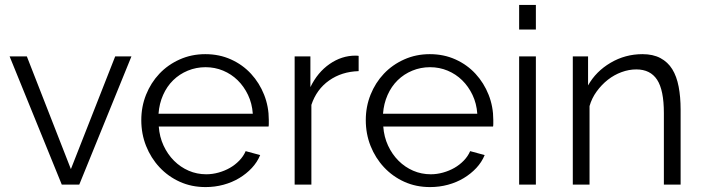

<svg xmlns="http://www.w3.org/2000/svg" viewBox="-20 -750 2855 780"><path d="M231 0 19 -521H89L268 -63L448 -521H514L302 0Z M815 10Q758 10 710.5 -11.5Q663 -33 628 -70.5Q593 -108 573.5 -157Q554 -206 554 -262Q554 -317 573.5 -365.5Q593 -414 627.5 -450.5Q662 -487 710 -508.5Q758 -530 814 -530Q871 -530 918.5 -508.5Q966 -487 1000 -450Q1034 -413 1053 -365Q1072 -317 1072 -263Q1072 -255 1072 -247Q1072 -239 1071 -236H625Q628 -194 644.5 -158.5Q661 -123 687 -97Q713 -71 746.5 -56.5Q780 -42 818 -42Q843 -42 868 -49Q893 -56 914 -68Q935 -80 952 -97.5Q969 -115 978 -136L1037 -120Q1025 -91 1003 -67.5Q981 -44 952 -26.5Q923 -9 888 0.5Q853 10 815 10ZM1007 -288Q1004 -330 987.5 -364.5Q971 -399 945.5 -424Q920 -449 886.5 -463Q853 -477 815 -477Q777 -477 743 -463Q709 -449 683.5 -424Q658 -399 642.5 -364Q627 -329 624 -288Z M1437 -461Q1368 -459 1317 -423Q1266 -387 1245 -324V0H1177V-521H1241V-396Q1270 -456 1319 -490Q1368 -524 1424 -524Q1432 -524 1437 -523Z M1727 10Q1670 10 1622.5 -11.5Q1575 -33 1540 -70.5Q1505 -108 1485.5 -157Q1466 -206 1466 -262Q1466 -317 1485.5 -365.5Q1505 -414 1539.5 -450.5Q1574 -487 1622 -508.5Q1670 -530 1726 -530Q1783 -530 1830.5 -508.5Q1878 -487 1912 -450Q1946 -413 1965 -365Q1984 -317 1984 -263Q1984 -255 1984 -247Q1984 -239 1983 -236H1537Q1540 -194 1556.5 -158.5Q1573 -123 1599 -97Q1625 -71 1658.5 -56.5Q1692 -42 1730 -42Q1755 -42 1780 -49Q1805 -56 1826 -68Q1847 -80 1864 -97.5Q1881 -115 1890 -136L1949 -120Q1937 -91 1915 -67.5Q1893 -44 1864 -26.5Q1835 -9 1800 0.5Q1765 10 1727 10ZM1919 -288Q1916 -330 1899.5 -364.5Q1883 -399 1857.5 -424Q1832 -449 1798.5 -463Q1765 -477 1727 -477Q1689 -477 1655 -463Q1621 -449 1595.5 -424Q1570 -399 1554.5 -364Q1539 -329 1536 -288Z M2089 0V-521H2157V0ZM2089 -630V-730H2157V-630Z M2745 0H2677V-291Q2677 -384 2649.5 -426Q2622 -468 2565 -468Q2535 -468 2505 -457Q2475 -446 2449.5 -426Q2424 -406 2404 -378.5Q2384 -351 2375 -319V0H2307V-521H2369V-403Q2401 -460 2460.5 -495Q2520 -530 2590 -530Q2633 -530 2663 -514Q2693 -498 2711 -469Q2729 -440 2737 -398Q2745 -356 2745 -305Z"/></svg>

Font: Boldmen
Style: Regular
Weight: 400
Designer: Matt McInerney, Pablo Impallari, Rodrigo Fuenzalida
Foundry: LIVING CONCEPT
Version: Version 1.000